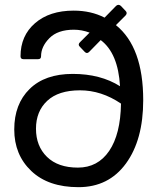

<svg xmlns="http://www.w3.org/2000/svg" viewBox="-20 -768 651 795"><path d="M286 -645Q219 -645 184.5 -610Q150 -575 150 -535Q150 -523 138 -523H77Q65 -523 65 -535Q65 -620 125 -672Q185 -724 285 -724Q357 -724 413 -695L461 -744Q466 -748 470.5 -748Q475 -748 480 -744L500 -723Q509 -714 500 -704L460 -664Q573 -573 573 -353Q573 -189 501.5 -91Q430 7 305 7Q180 7 109.5 -60Q39 -127 39 -232Q39 -337 102.5 -399.5Q166 -462 281 -462Q396 -462 477 -411Q469 -548 397 -602L349 -553Q340 -544 331 -553L311 -574Q301 -583 311 -593L351 -633Q318 -645 286 -645ZM481 -339Q400 -394 311 -394Q222 -394 175.5 -350.5Q129 -307 129 -235Q129 -163 174.5 -118.5Q220 -74 302.5 -74Q385 -74 432 -143Q479 -212 481 -339Z"/></svg>

Font: Sanchez
Style: Regular
Weight: 400
Designer: Daniel Hernández
Foundry: LatinoType
Version: Version 1.001